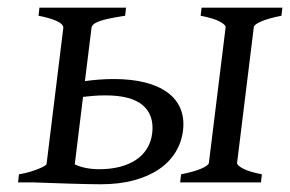

<svg xmlns="http://www.w3.org/2000/svg" viewBox="-20 -474 754 499"><path d="M254.4 -226.1Q237.3 -226.1 222.9 -224.9Q208.5 -223.6 195.8 -222.2L174.3 -46.9Q186 -41 202.6 -37.6Q219.2 -34.2 237.8 -34.2Q266.6 -34.2 290.8 -40.3Q314.9 -46.4 332.8 -58.1Q350.6 -69.8 361.6 -87.2Q372.6 -104.5 375.5 -127Q381.3 -174.3 351.3 -200.2Q321.3 -226.1 254.4 -226.1ZM448.2 0 450.7 -21Q484.9 -27.8 503.4 -35.9Q522 -43.9 522.9 -50.8L566.4 -403.3Q566.9 -409.2 551.5 -417.7Q536.1 -426.3 501.5 -433.1L503.9 -454.1H713.9L711.4 -433.1Q677.2 -426.3 658.7 -418.2Q640.1 -410.2 639.6 -403.3L596.2 -50.8Q595.2 -44.9 610.6 -36.4Q626 -27.8 660.6 -21L658.2 0ZM307.6 -454.1 305.2 -433.1Q280.3 -429.2 263.9 -425.8Q247.6 -422.4 237.3 -418.5Q227.1 -414.6 222.7 -410.4Q218.3 -406.2 217.8 -401.4L200.7 -263.2Q217.8 -265.6 236.8 -267.1Q255.9 -268.6 275.4 -268.6Q321.3 -268.6 356.4 -259.8Q391.6 -251 415 -233.9Q438.5 -216.8 449 -191.7Q459.5 -166.5 455.6 -134.3Q451.7 -103.5 435.8 -77.9Q419.9 -52.2 392.8 -33.9Q365.7 -15.6 327.9 -5.4Q290 4.9 241.7 4.9Q227.5 4.9 205.1 4.4Q182.6 3.9 159.2 3.2Q135.7 2.4 114.3 1.7Q92.8 1 80.1 0.5Q67.4 0 66.4 0H26.9L29.3 -21Q44.4 -23.4 57.4 -27.3Q70.3 -31.2 80.1 -35.2Q89.8 -39.1 95.5 -42.5Q101.1 -45.9 101.1 -48.3L144.5 -401.4Q145 -406.2 140.1 -411.1Q135.3 -416 126.2 -419.9Q117.2 -423.8 105.2 -427.2Q93.3 -430.7 80.1 -433.1L82.5 -454.1Z"/></svg>

Font: Akkhara
Style: Italic
Weight: 400
Italic angle: -7°
Designer: J. Victor Gaultney
Version: Version 1.00 June 13, 2006, initial release